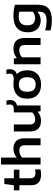

<svg xmlns="http://www.w3.org/2000/svg" viewBox="1400 -2248 1078 3918"><g transform="rotate(-90 1939.0 -289.0)"><path d="M333.5 10Q229.5 10 174 -40Q118.5 -90 118.5 -193.5V-432.5H14.5V-545.5H118.5L143.5 -740H260.5V-545.5H436V-432.5H260.5V-220Q260.5 -155.5 288 -129.8Q315.5 -104 372 -104Q401 -104 441.5 -112.5V-2Q416.5 3.5 388.8 6.8Q361 10 333.5 10Z M540 0V-808H682V-490.5H689Q725 -522 771.2 -538Q817.5 -554 868.5 -554Q928.5 -554 975.2 -531Q1022 -508 1048.8 -457.8Q1075.5 -407.5 1075.5 -326.5V0H933.5V-319Q933.5 -384 904.2 -409Q875 -434 824.5 -434Q785.5 -434 747.8 -419.8Q710 -405.5 682 -377V0Z M1432 9Q1368 9 1319.2 -14Q1270.5 -37 1243 -87.2Q1215.5 -137.5 1215.5 -218.5V-545.5H1357.5V-226Q1357.5 -161 1386.2 -135.8Q1415 -110.5 1463.5 -110.5Q1501 -110.5 1538.5 -125Q1576 -139.5 1604 -168V-545.5H1661.5Q1712 -545.5 1738.8 -564Q1765.5 -582.5 1765.5 -625Q1765.5 -642 1763.5 -658Q1761.5 -674 1756.5 -695.5H1845.5Q1852 -674.5 1854.2 -657.2Q1856.5 -640 1856.5 -621.5Q1856.5 -563.5 1827.5 -528Q1798.5 -492.5 1746 -481V0H1629L1620 -55.5H1614Q1537 9 1432 9Z M2174 10Q2087 10 2021.8 -21.8Q1956.5 -53.5 1920.5 -116.5Q1884.5 -179.5 1884.5 -272.5Q1884.5 -411.5 1962.8 -482.8Q2041 -554 2179.5 -554Q2216.5 -554 2243 -551Q2269.5 -548 2291 -548Q2341.5 -548 2368.2 -566.5Q2395 -585 2395 -627.5Q2395 -644.5 2392.8 -660.5Q2390.5 -676.5 2386 -698H2475.5Q2481.5 -677 2483.8 -659.8Q2486 -642.5 2486 -624Q2486 -568 2459.2 -533Q2432.5 -498 2383.5 -485.5Q2463.5 -413.5 2463.5 -272.5Q2463.5 -180.5 2427.2 -117.5Q2391 -54.5 2325.8 -22.2Q2260.5 10 2174 10ZM2174 -100Q2243.5 -100 2282.8 -140.2Q2322 -180.5 2322 -272.5Q2322 -365 2282.8 -404.5Q2243.5 -444 2174 -444Q2104.5 -444 2065.2 -404.5Q2026 -365 2026 -273Q2026 -180.5 2065.2 -140.2Q2104.5 -100 2174 -100Z M2586.5 0V-545.5H2703.5L2712.5 -489H2719.5Q2796 -554 2908.5 -554Q2971.5 -554 3019.8 -530.8Q3068 -507.5 3095 -457Q3122 -406.5 3122 -325V0H2980V-318.5Q2980 -383 2951.2 -408.8Q2922.5 -434.5 2871 -434.5Q2834 -434.5 2795.5 -420.8Q2757 -407 2728.5 -377.5V0Z M3485 230Q3435 230 3381.8 223.8Q3328.5 217.5 3277.5 203V93Q3332.5 108 3383.2 115.2Q3434 122.5 3475.5 122.5Q3574 122.5 3616.8 87.8Q3659.5 53 3659.5 -24.5V-61H3652.5Q3621 -30.5 3577.8 -14Q3534.5 2.5 3480.5 2.5Q3414 2.5 3359.2 -26.2Q3304.5 -55 3271.8 -113.5Q3239 -172 3239 -261Q3239 -402 3323 -478Q3407 -554 3572 -554Q3629.5 -554 3690.2 -546.2Q3751 -538.5 3801.5 -523.5V-51Q3801.5 96.5 3724 163.2Q3646.5 230 3485 230ZM3527.5 -112Q3562.5 -112 3597.5 -123.2Q3632.5 -134.5 3659.5 -160V-434.5Q3639.5 -440 3614.2 -443.2Q3589 -446.5 3559 -446.5Q3380.5 -446.5 3380.5 -273Q3380.5 -184 3421.8 -148Q3463 -112 3527.5 -112Z"/></g></svg>

Font: Encode Sans Expanded Expanded SemiBold
Style: Regular
Weight: 600
Width: 7
Designer: Multiple Designers
Foundry: Impallari Type
Version: Version 3.000; ttfautohint (v1.8.3) -l 8 -r 50 -G 200 -x 14 